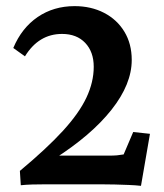

<svg xmlns="http://www.w3.org/2000/svg" viewBox="-20 -602 537 627"><path d="M47.9 2.9 44.9 -43.9Q131.8 -116.2 185.1 -174.3Q238.3 -232.4 262.2 -283.2Q286.1 -334 286.1 -383.8Q286.1 -432.6 258.3 -461.9Q230.5 -491.2 182.6 -491.2Q106.4 -491.2 61.5 -418L23.4 -445.3Q50.8 -510.7 103 -546.4Q155.3 -582 223.6 -582Q277.3 -582 319.8 -560.1Q362.3 -538.1 386.2 -498.5Q410.2 -459 410.2 -406.2Q410.2 -327.1 344.2 -243.7Q278.3 -160.2 155.3 -82V-93.8H335Q351.6 -93.8 361.8 -94.7Q372.1 -95.7 383.8 -97.7L415 -170.9L469.7 -165L440.4 4.9Q423.8 2.9 400.4 2Q377 1 355 0.5Q333 0 316.4 0H122.1Q104.5 0 85.4 0.5Q66.4 1 47.9 2.9Z"/></svg>

Font: Crimson Pro ExtraLight SemiBold
Style: Regular
Weight: 600
Version: Version 1.002